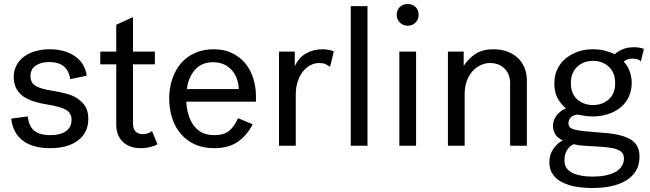

<svg xmlns="http://www.w3.org/2000/svg" viewBox="-20 -731 3259 963"><path d="M132.8 -349.1Q132.8 -314.9 160.2 -299.3Q187 -284.2 243.2 -275.9Q279.3 -270 313 -261.2Q346.2 -252.4 370.6 -235.4Q396 -217.8 409.2 -194.8Q422.9 -170.9 422.9 -134.8Q422.9 -66.4 372.1 -27.3Q320.8 12.2 231 12.2Q144 12.2 94.2 -25.9Q44.4 -64 36.1 -136.2L119.1 -147Q124.5 -98.6 150.9 -76.2Q178.2 -53.2 231.9 -53.2Q282.7 -53.2 311 -73.2Q338.9 -92.8 338.9 -129.9Q338.9 -163.1 312 -179.7Q286.1 -195.8 216.8 -207Q126.5 -221.2 87.9 -254.4Q48.8 -288.1 48.8 -345.2Q48.8 -378.9 63.5 -404.8Q78.6 -431.6 103 -448.7Q127.4 -466.3 160.6 -475.1Q192.9 -483.9 229 -483.9Q305.7 -483.9 356.4 -448.7Q406.7 -413.6 415 -351.1L332 -334Q327.1 -374 300.8 -397.5Q275.4 -419.9 226.1 -419.9Q186 -419.9 159.7 -402.3Q132.8 -384.3 132.8 -349.1Z M770 -6.8Q758.3 0 733.4 6.3Q710.9 12.2 685.1 12.2Q654.3 12.2 630.9 2.4Q606.4 -7.8 592.8 -22.9Q577.1 -40 570.3 -60.1Q563 -81.1 563 -104V-408.2H482.9V-472.2H563V-606.9L647 -645V-472.2H756.8V-408.2H647V-111.8Q647 -85 659.7 -71.8Q672.9 -58.1 695.8 -58.1Q708 -58.1 720.7 -62Q731.9 -65.4 742.7 -73.2Z M1247.6 -107.9Q1220.7 -54.2 1174.3 -21Q1127.9 12.2 1053.7 12.2Q1001 12.2 958.5 -6.3Q917.5 -24.4 887.7 -58.6Q858.4 -92.3 843.8 -137.7Q828.6 -184.6 828.6 -236.8Q828.6 -289.6 844.2 -335.4Q859.9 -381.3 888.2 -414.1Q917 -447.3 958 -465.3Q1000.5 -483.9 1050.8 -483.9Q1105 -483.9 1144.5 -464.4Q1184.6 -444.8 1210.9 -412.6Q1236.8 -380.9 1250.5 -337.4Q1263.7 -294.9 1263.7 -249V-221.2H914.6Q915 -191.4 924.8 -157.7Q933.6 -126.5 950.2 -103.5Q967.8 -79.1 992.7 -66.4Q1018.6 -53.2 1054.7 -53.2Q1104 -53.2 1129.9 -75.2Q1155.8 -97.2 1173.8 -138.2ZM1048.8 -418.9Q991.2 -418.9 957.5 -380.4Q923.3 -340.8 917.5 -284.2H1177.7Q1174.8 -346.2 1139.2 -382.8Q1104 -418.9 1048.8 -418.9Z M1635.3 -395Q1625 -403.8 1611.8 -409.7Q1599.6 -415 1581.5 -415Q1557.1 -415 1535.6 -403.3Q1513.7 -391.1 1498.5 -371.1Q1481.9 -349.6 1472.7 -320.3Q1463.4 -292 1463.4 -254.9V0H1379.4V-472.2H1458.5V-397.9Q1477.1 -441.4 1513.7 -462.4Q1551.3 -483.9 1596.2 -483.9Q1608.9 -483.9 1626 -481.4Q1640.1 -479.5 1654.3 -473.1Z M1739.3 -700.2H1823.2V0H1739.3Z M1969.7 -655.8Q1969.7 -681.2 1985.4 -695.8Q2001.5 -710.9 2024.9 -710.9Q2048.3 -710.9 2064.5 -695.8Q2079.6 -681.2 2079.6 -655.8Q2079.6 -633.8 2064.5 -618.2Q2049.3 -602.1 2024.9 -602.1Q2000.5 -602.1 1985.4 -618.2Q1969.7 -634.8 1969.7 -655.8ZM1982.9 -472.2H2066.9V0H1982.9Z M2226.6 -472.2H2305.7V-400.9Q2330.1 -438 2366.2 -461.4Q2400.9 -483.9 2454.6 -483.9Q2490.2 -483.9 2519.5 -474.1Q2550.3 -463.9 2572.8 -444.3Q2596.2 -423.8 2608.9 -395.5Q2622.6 -365.2 2622.6 -327.1V0H2538.6V-314Q2538.6 -339.8 2529.3 -359.9Q2520.5 -379.4 2505.9 -391.6Q2491.2 -403.8 2473.6 -409.7Q2457 -415 2437.5 -415Q2413.1 -415 2389.6 -403.8Q2366.7 -392.6 2349.1 -373Q2331.1 -352.5 2320.8 -323.7Q2310.5 -294.4 2310.5 -256.8V0H2226.6Z M3194.3 -422.9Q3186.5 -431.2 3175.8 -434.1Q3164.1 -437 3153.3 -437Q3136.7 -437 3125.5 -432.1Q3113.3 -426.8 3108.4 -421.9Q3127.9 -402.3 3138.2 -373Q3148.4 -343.8 3148.4 -314.9Q3148.4 -275.9 3132.8 -243.7Q3117.2 -211.4 3090.3 -190.4Q3063 -168.9 3028.3 -158.2Q2992.2 -147 2954.1 -147Q2924.8 -147 2905.3 -151.4Q2885.3 -155.8 2876.5 -155.8Q2870.1 -155.8 2863.8 -153.8Q2854.5 -150.9 2848.6 -147Q2841.3 -142.1 2836.4 -133.3Q2831.1 -124 2831.1 -112.8Q2831.1 -100.1 2838.9 -92.3Q2846.2 -85 2863.8 -80.6Q2881.3 -76.2 2909.7 -73.2Q2952.1 -68.8 2980.5 -66.9Q3033.7 -64 3068.8 -57.1Q3107.4 -49.8 3133.8 -36.6Q3160.2 -23.4 3173.8 -1.5Q3187.5 20.5 3187.5 54.2Q3187.5 96.7 3168.9 127Q3151.4 155.8 3117.7 175.8Q3085.4 194.8 3042.5 203.6Q3001.5 211.9 2950.2 211.9Q2903.3 211.9 2864.3 204.6Q2826.7 197.3 2796.4 181.6Q2768.6 167 2751.5 141.6Q2735.4 117.2 2735.4 83Q2735.4 43 2757.3 13.2Q2779.3 -16.6 2803.2 -26.9Q2776.4 -38.1 2765.1 -57.6Q2753.4 -77.1 2753.4 -99.1Q2753.4 -126.5 2770.5 -150.4Q2787.6 -173.8 2818.4 -188Q2794.4 -207.5 2777.8 -236.3Q2760.3 -267.1 2760.3 -312Q2760.3 -354 2776.4 -386.2Q2792.5 -418.5 2819.3 -439.5Q2847.2 -460.9 2880.9 -472.7Q2914.1 -483.9 2952.1 -483.9Q2985.8 -483.9 3012.7 -477.1Q3042 -469.7 3062.5 -459Q3079.6 -473.6 3101.6 -483.4Q3126 -494.1 3160.2 -494.1Q3187.5 -494.1 3209.5 -485.8ZM2843.3 -314Q2843.3 -260.3 2876 -231.9Q2908.2 -204.1 2954.1 -204.1Q3000.5 -204.1 3032.7 -231.9Q3065.4 -260.3 3065.4 -314Q3065.4 -367.2 3032.7 -397Q3001 -425.8 2954.1 -425.8Q2907.7 -425.8 2876 -397Q2843.3 -367.2 2843.3 -314ZM2958.5 2.9Q2908.2 0 2897.9 -1Q2873.5 -3.4 2857.4 -7.8Q2836.4 1 2823.7 22.5Q2811 43.9 2811 73.2Q2811 117.2 2851.1 136.2Q2890.1 154.8 2951.2 154.8Q2987.3 154.8 3014.2 149.4Q3043.9 143.6 3064.5 132.8Q3085.4 122.1 3097.2 104.5Q3109.4 85.9 3109.4 64Q3109.4 47.4 3101.6 36.6Q3094.2 26.4 3076.2 19Q3058.6 11.7 3029.3 8.3Q3006.3 5.4 2958.5 2.9Z"/></svg>

Font: Post Grotesk Regular
Style: Regular
Weight: 500
Version: 0.900; ttfautohint (v0.96) -l 8 -r 50 -G 200 -x 14 -w "gGD" 